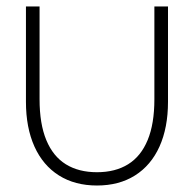

<svg xmlns="http://www.w3.org/2000/svg" viewBox="-20 -560 598 592"><path d="M60 -246V-540H102V-254Q102 -178 122.8 -128Q143.5 -78 183 -53.5Q222.5 -29 279 -29Q335.5 -29 375 -53.5Q414.5 -78 435.2 -128Q456 -178 456 -254V-540H498V-246Q498 -166.5 471.8 -108.2Q445.5 -50 396.2 -19Q347 12 279 12Q211 12 161.8 -19Q112.5 -50 86.2 -108.2Q60 -166.5 60 -246Z"/></svg>

Font: Manrope
Style: Regular
Weight: 400
Designer: Mikhail Sharanda
Foundry: Mikhail Sharanda
Version: Version 4.503